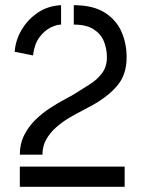

<svg xmlns="http://www.w3.org/2000/svg" viewBox="-20 -720 544 740"><path d="M56.4 -124Q56.4 -166.2 73.7 -200Q91 -233.8 117.7 -259.4Q144.4 -285 174.2 -304.3Q204 -323.6 229.6 -337.1Q255.2 -350.6 269 -359.2Q299.4 -378 327.6 -396.1Q355.8 -414.2 373.9 -438.8Q392 -463.4 392 -499.2Q392 -533 380.1 -561.4Q368.2 -589.8 340.3 -607.5Q312.4 -625.2 264.4 -625.2V-700Q339.4 -700 384.4 -671.1Q429.4 -642.2 449 -596Q468.6 -549.8 468 -497.2Q467.4 -435.8 437.1 -396.4Q406.8 -357 350.2 -322.6Q329 -310 301.5 -296Q274 -282 246.5 -265.7Q219 -249.4 195.7 -228.6Q172.4 -207.8 158 -182.2Q143.6 -156.6 143.6 -124ZM56.4 0V-78H460.4V0ZM107.2 -506.4 36.6 -520.4Q39.6 -564 62.7 -603.9Q85.8 -643.8 124.9 -670.7Q164 -697.6 215.4 -700V-625.2Q197.8 -625.2 174.4 -613.5Q151 -601.8 131.8 -576.1Q112.6 -550.4 107.2 -506.4Z"/></svg>

Font: Stick No Bills ExtraLight
Style: Regular
Weight: 200
Designer: Kosala Senevirathne, Siva Puranthara, Lasantha Premarathna, Tharique Azeez
Foundry: mooniak
Version: Version 2.000